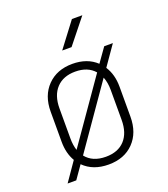

<svg xmlns="http://www.w3.org/2000/svg" viewBox="-147 -889 894 1022"><g transform="rotate(-20 300.0 -377.5)"><path d="M59 30 133 -77Q105 -124 105 -190V-360Q105 -451 158.5 -505.5Q212 -560 300 -560Q384 -560 436 -511L492 -590H541L463 -478Q495 -429 495 -360V-190Q495 -99 442 -44.5Q389 10 300 10Q212 10 159 -43L108 30ZM155 -190Q155 -152 165 -122L409 -472Q371 -516 300 -516Q232 -516 193.5 -475Q155 -434 155 -360ZM300 -34Q369 -34 407 -75Q445 -116 445 -190V-360Q445 -402 432 -434L187 -82Q225 -34 300 -34ZM274 -645 380 -785H439L327 -645Z"/></g></svg>

Font: NKDuy Mono Thin
Style: Regular
Weight: 100
Monospace: yes
Designer: NKDuy
Foundry: NKDuy
Version: Version 2.251; ttfautohint (v1.8.4.7-5d5b)